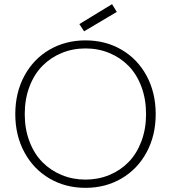

<svg xmlns="http://www.w3.org/2000/svg" viewBox="-20 -904 830 932"><path d="M735.8 -350.1Q735.8 -246.6 691.7 -164.8Q647.5 -83 569.8 -37.6Q492.2 7.8 395 7.8Q297.9 7.8 220.2 -37.6Q142.6 -83 98.4 -164.8Q54.2 -246.6 54.2 -350.1Q54.2 -454.1 98.4 -535.9Q142.6 -617.7 220.2 -662.8Q297.9 -708 395 -708Q492.2 -708 569.8 -662.8Q647.5 -617.7 691.7 -535.9Q735.8 -454.1 735.8 -350.1ZM100.1 -350.1Q100.1 -277.8 123 -217.5Q146 -157.2 185.8 -116.9Q225.6 -76.7 279.5 -54.4Q333.5 -32.2 395 -32.2Q456.5 -32.2 510.5 -54.4Q564.5 -76.7 604 -117.2Q643.6 -157.7 666.3 -217.8Q689 -277.8 689 -350.1Q689 -422.9 666.3 -483.4Q643.6 -543.9 604 -584.2Q564.5 -624.5 510.7 -646.7Q457 -668.9 395 -668.9Q333 -668.9 279.3 -646.7Q225.6 -624.5 185.8 -584.2Q146 -543.9 123 -483.4Q100.1 -422.9 100.1 -350.1ZM523.9 -883.8 546.9 -846.2 388.2 -752 365.2 -787.1Z"/></svg>

Font: SVN-Poppins ExtraLight
Style: Regular
Weight: 200
Designer: Ninad Kale (Devanagari), Jonny Pinhorn (Latin)
Foundry: Indian Type Foundry
Version: Version 3.002 2017